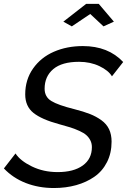

<svg xmlns="http://www.w3.org/2000/svg" viewBox="-32 -949 646 976"><path d="M290 -838.9 405.8 -929.2H470.2L546.9 -838.9L494.1 -814.9L426.8 -877.9L333 -814.9ZM-12.2 -92.8 46.9 -168.9Q70.8 -131.8 129.9 -103Q189 -74.2 261.2 -74.2Q342.3 -74.2 388.7 -107.7Q435.1 -141.1 435.1 -201.2Q435.1 -220.2 427.2 -235.6Q419.4 -251 406.7 -262.2Q394 -273.4 371.3 -283.7Q348.6 -293.9 325.9 -301.3Q303.2 -308.6 268.1 -317.9Q179.7 -341.8 137.9 -375.2Q96.2 -408.7 96.2 -469.2Q96.2 -543.9 136 -600.6Q175.8 -657.2 241.9 -686Q308.1 -714.8 389.2 -714.8Q518.1 -714.8 594.2 -633.8L537.1 -561Q519.5 -590.8 473.4 -612.8Q427.2 -634.8 370.1 -634.8Q282.7 -634.8 238.8 -597.7Q194.8 -560.5 194.8 -498Q194.8 -456.5 229 -435.5Q263.2 -414.6 346.2 -394Q392.6 -382.3 424.8 -369.6Q457 -356.9 483.4 -337.9Q509.8 -318.8 522.5 -292Q535.2 -265.1 535.2 -229Q535.2 -170.9 512 -125Q488.8 -79.1 448.2 -50.8Q407.7 -22.5 355.2 -7.8Q302.7 6.8 242.2 6.8Q164.6 6.8 99.4 -18.6Q34.2 -43.9 -12.2 -92.8Z"/></svg>

Font: Rawline Medium
Style: Italic
Weight: 500
Italic angle: -12°
Designer: Matt McInerney, Pablo Impallari, Rodrigo Fuenzalida
Foundry: Matt McInerney, Pablo Impallari, Rodrigo Fuenzalida
Version: Version 4.020;PS 004.020;hotconv 1.0.88;makeotf.lib2.5.64775